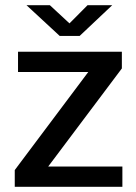

<svg xmlns="http://www.w3.org/2000/svg" viewBox="-20 -715 521 735"><path d="M36.5 0V-64L318 -439.5H49V-517H446.5V-453L164.5 -77.5H448.5V0ZM208.5 -577.5 81.5 -695H171L246 -625.5L315 -695H409.5L285 -577.5Z"/></svg>

Font: Public Sans Medium
Style: Regular
Weight: 500
Designer: The Public Sans Project Authors: Dan O. Williams and USWDS (Libre Franklin designed by Pablo Impallari and Rodrigo Fuenz
Version: Version 1.007